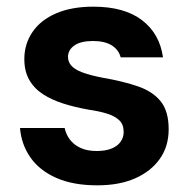

<svg xmlns="http://www.w3.org/2000/svg" viewBox="-20 -544 575 576"><path d="M272 12Q199 12 148.5 -10.5Q98 -33 71 -72Q44 -111 40 -160H174Q178 -141 189.5 -125.5Q201 -110 221 -100.5Q241 -91 270 -91Q297 -91 315 -98.5Q333 -106 342 -119Q351 -132 351 -148Q351 -170 338.5 -182.5Q326 -195 303 -202.5Q280 -210 246 -215Q206 -222 171 -233Q136 -244 109.5 -261Q83 -278 68 -304Q53 -330 53 -367Q53 -412 77.5 -448Q102 -484 148.5 -504Q195 -524 260 -524Q353 -524 406 -483.5Q459 -443 469 -372H342Q336 -395 315 -408Q294 -421 259 -421Q222 -421 203 -407.5Q184 -394 184 -373Q184 -358 194.5 -346.5Q205 -335 228 -326.5Q251 -318 287 -311Q351 -300 395 -284.5Q439 -269 462.5 -239.5Q486 -210 486 -156Q486 -105 459.5 -67.5Q433 -30 385.5 -9Q338 12 272 12Z"/></svg>

Font: DM Sans 12pt
Style: Bold
Weight: 700
Version: Version 4.004;gftools[0.9.30]